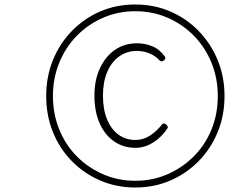

<svg xmlns="http://www.w3.org/2000/svg" viewBox="-20 -920 1045 856"><path d="M583 -84Q500 -84 427.5 -115Q355 -146 300.5 -201.5Q246 -257 216 -331Q186 -405 186 -492Q186 -578 216 -652Q246 -726 300.5 -782Q355 -838 427 -869Q499 -900 583 -900Q667 -900 739 -869Q811 -838 865.5 -782Q920 -726 950.5 -652Q981 -578 981 -492Q981 -405 950.5 -331Q920 -257 865.5 -201.5Q811 -146 739 -115Q667 -84 583 -84ZM583 -114Q660 -114 726.5 -143Q793 -172 844 -223Q895 -274 923 -343Q951 -412 951 -492Q951 -571 923 -640Q895 -709 844.5 -760.5Q794 -812 727 -841Q660 -870 583 -870Q507 -870 440 -841Q373 -812 322.5 -760.5Q272 -709 244 -640Q216 -571 216 -492Q216 -412 244 -343Q272 -274 322.5 -223Q373 -172 440 -143Q507 -114 583 -114ZM584 -261Q529 -261 487.5 -290.5Q446 -320 423.5 -372Q401 -424 401 -494Q401 -562 425 -614.5Q449 -667 491.5 -697Q534 -727 591 -727Q626 -727 658.5 -714Q691 -701 715 -668Q718 -664 717 -659.5Q716 -655 711 -651Q705 -646 700 -646.5Q695 -647 691 -651Q673 -671 646.5 -682Q620 -693 590 -693Q546 -693 511.5 -668.5Q477 -644 458 -599Q439 -554 439 -494Q439 -432 457.5 -387.5Q476 -343 508.5 -319.5Q541 -296 584 -296Q618 -296 648 -315Q678 -334 703 -366Q707 -370 712 -369.5Q717 -369 722 -364Q727 -359 728 -355Q729 -351 726 -347Q707 -319 684 -300Q661 -281 636 -271Q611 -261 584 -261Z"/></svg>

Font: Playwrite MX Thin
Style: Regular
Weight: 250
Designer: Veronika Burian, José Scaglione
Foundry: TypeTogether
Version: Version 1.002